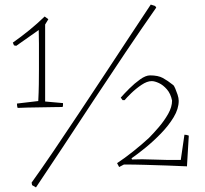

<svg xmlns="http://www.w3.org/2000/svg" viewBox="-20 -724 893 838"><path d="M57 -253Q54 -260 54 -272L147 -283Q149 -320 149.5 -356.5Q150 -393 150 -422Q150 -440 150 -470Q150 -500 150 -533Q150 -566 149 -593L51 -524L41 -526L36 -538Q73 -564 108 -592.5Q143 -621 175 -652L191 -640L177 -617V-281L255 -274Q255 -270 255 -265.5Q255 -261 253 -257Q240 -257 213.5 -256.5Q187 -256 156.5 -255.5Q126 -255 99 -254.5Q72 -254 57 -253ZM137 94 120 84 118 73Q159 16 212 -62Q265 -140 323 -227.5Q381 -315 439 -402.5Q497 -490 548 -568Q599 -646 638 -704L657 -698L662 -691Q599 -601 529 -497Q459 -393 388.5 -286Q318 -179 253.5 -81Q189 17 137 94ZM500 5 491 -12Q522 -32 561.5 -63.5Q601 -95 630 -122Q650 -142 673.5 -169.5Q697 -197 714 -227Q731 -257 731 -285Q725 -315 708.5 -334Q692 -353 673.5 -361.5Q655 -370 642 -370Q622 -370 597.5 -353.5Q573 -337 552.5 -317Q532 -297 524 -287H515L507 -298Q522 -315 544.5 -337.5Q567 -360 591.5 -377.5Q616 -395 635 -395Q670 -395 691 -383.5Q712 -372 737 -352Q740 -349 745 -337.5Q750 -326 755 -311Q760 -296 760 -284Q760 -249 738 -212.5Q716 -176 682.5 -141.5Q649 -107 614.5 -79Q580 -51 554 -33L556 -28Q596 -30 654.5 -27.5Q713 -25 769 -26L785 -136Q795 -136 804 -132L796 2Q758 0 711 -1.5Q664 -3 615 -4.5Q566 -6 521 -6Z"/></svg>

Font: Labrada ExtraLight
Style: Regular
Weight: 200
Designer: Mercedes Jáuregui
Foundry: Omnibus-Type Team
Version: Version 1.000; ttfautohint (v1.8.4.7-5d5b)